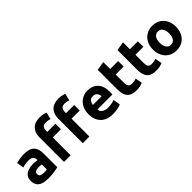

<svg xmlns="http://www.w3.org/2000/svg" viewBox="197 -1908 3053 3053"><g transform="rotate(-45 1724.0 -381.0)"><path d="M261 11Q193 11 142 -5.5Q91 -22 63 -60Q35 -98 35 -162Q35 -224 66.5 -260Q98 -296 149 -311.5Q200 -327 257 -327Q286 -327 308.5 -324.5Q331 -322 345 -318V-332Q345 -370 322 -393Q299 -416 242 -416Q161 -416 103 -395L84 -515Q110 -523 158.5 -531.5Q207 -540 259 -540Q347 -540 397 -514Q447 -488 467.5 -439.5Q488 -391 488 -325V-15Q456 -8 399 1.5Q342 11 261 11ZM271 -104Q293 -104 313 -105Q333 -106 345 -108V-221Q336 -223 318 -225Q300 -227 285 -227Q243 -227 213 -215Q183 -203 183 -166Q183 -131 206.5 -117.5Q230 -104 271 -104Z M623 0V-554Q623 -656 680.5 -716Q738 -776 851 -776Q893 -776 928 -767.5Q963 -759 982 -751L953 -632Q933 -641 909.5 -645.5Q886 -650 866 -650Q811 -650 791.5 -622Q772 -594 772 -552V-526H956V-402H772V0ZM1045 0V-554Q1045 -656 1102.5 -716Q1160 -776 1273 -776Q1315 -776 1350 -767.5Q1385 -759 1404 -751L1375 -632Q1355 -641 1331.5 -645.5Q1308 -650 1288 -650Q1233 -650 1213.5 -622Q1194 -594 1194 -552V-526H1378V-402H1194V0Z M1712 14Q1617 14 1555.5 -22Q1494 -58 1464 -120Q1434 -182 1434 -259Q1434 -352 1470.5 -414.5Q1507 -477 1564.5 -508.5Q1622 -540 1686 -540Q1798 -540 1863 -471.5Q1928 -403 1928 -270Q1928 -257 1927 -241.5Q1926 -226 1925 -214H1587Q1592 -168 1630 -141Q1668 -114 1732 -114Q1773 -114 1812.5 -121.5Q1852 -129 1877 -140L1897 -19Q1873 -7 1820.5 3.5Q1768 14 1712 14ZM1587 -316H1784Q1783 -341 1773 -364Q1763 -387 1742.5 -402Q1722 -417 1688 -417Q1637 -417 1615 -386Q1593 -355 1587 -316Z M2246 12Q2165 12 2119.5 -16.5Q2074 -45 2056 -96Q2038 -147 2038 -215V-657L2187 -681V-526H2366V-402H2187V-217Q2187 -170 2203.5 -142Q2220 -114 2270 -114Q2294 -114 2319.5 -118.5Q2345 -123 2366 -131L2387 -15Q2360 -4 2327 4Q2294 12 2246 12Z M2690 12Q2609 12 2563.5 -16.5Q2518 -45 2500 -96Q2482 -147 2482 -215V-657L2631 -681V-526H2810V-402H2631V-217Q2631 -170 2647.5 -142Q2664 -114 2714 -114Q2738 -114 2763.5 -118.5Q2789 -123 2810 -131L2831 -15Q2804 -4 2771 4Q2738 12 2690 12Z M3145 14Q3068 14 3009.5 -21Q2951 -56 2918.5 -118.5Q2886 -181 2886 -264Q2886 -347 2919.5 -409Q2953 -471 3012 -505.5Q3071 -540 3145 -540Q3221 -540 3279 -505.5Q3337 -471 3370 -409Q3403 -347 3403 -264Q3403 -181 3371 -118.5Q3339 -56 3281.5 -21Q3224 14 3145 14ZM3145 -114Q3196 -114 3223.5 -154.5Q3251 -195 3251 -264Q3251 -333 3223.5 -372.5Q3196 -412 3145 -412Q3094 -412 3066 -372.5Q3038 -333 3038 -264Q3038 -195 3066 -154.5Q3094 -114 3145 -114Z"/></g></svg>

Font: Ubuntu Sans ExtraBold
Style: Regular
Weight: 800
Designer: Dalton Maag Ltd
Foundry: Dalton Maag Ltd
Version: Version 1.006; ttfautohint (v1.8.4.7-5d5b)